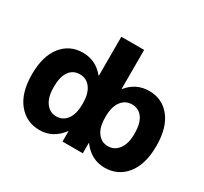

<svg xmlns="http://www.w3.org/2000/svg" viewBox="-149 -944 1242 1167"><g transform="rotate(30 472.0 -360.0)"><path d="M390.6 -457H392.6V-730.5H552.7V-457H554.7Q613.3 -530.3 705.6 -530.3Q797.9 -530.3 853.5 -460Q909.2 -389.6 909.2 -261.2Q909.2 -132.8 852.1 -61.5Q794.9 9.8 701.2 9.8Q607.4 9.8 545.9 -72.3H543.9V0H401.4V-72.3H399.4Q337.9 9.8 244.6 9.8Q151.4 9.8 93.8 -61.5Q36.1 -132.8 36.1 -261.2Q36.1 -389.6 92.3 -460Q148.4 -530.3 240.2 -530.3Q332 -530.3 390.6 -457ZM392.6 -254.9V-264.6Q392.6 -331.1 364.7 -369.1Q336.9 -407.2 289.6 -407.2Q242.2 -407.2 215.8 -370.1Q189.5 -333 189.5 -261.2Q189.5 -189.5 217.8 -151.4Q246.1 -113.3 291.5 -113.3Q336.9 -113.3 364.7 -150.4Q392.6 -187.5 392.6 -254.9ZM552.7 -254.9Q552.7 -187.5 580.6 -150.4Q608.4 -113.3 653.8 -113.3Q699.2 -113.3 728 -151.4Q756.8 -189.5 756.8 -260.7Q756.8 -332 730 -369.6Q703.1 -407.2 655.8 -407.2Q608.4 -407.2 580.6 -369.1Q552.7 -331.1 552.7 -264.6Z"/></g></svg>

Font: GenEi M Gothic v2 Heavy
Style: Regular
Weight: 800
Version: Version 2.0